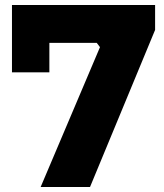

<svg xmlns="http://www.w3.org/2000/svg" viewBox="-20 -750 658 770"><path d="M381 -561 368 -578H178V-460H28V-730H602V-630L341 0H143Z"/></svg>

Font: Sora-SIA ExtraBold
Style: Regular
Weight: 800
Designer: Jonathan Barnbrook, Julián Moncada
Foundry: Barnbrook Fonts
Version: Version 2.000